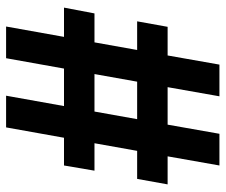

<svg xmlns="http://www.w3.org/2000/svg" viewBox="-75 -665 740 630"><g transform="rotate(90 295.0 -350.0)"><path d="M328 -190H205L171 0H67L101 -190H5L24 -290H119L144 -430H50L68 -530H162L192 -700H296L266 -530H389L419 -700H523L493 -530H585L567 -430H475L450 -290H540L523 -190H432L398 0H294ZM223 -290H346L371 -430H248Z"/></g></svg>

Font: Retni Sans
Style: Bold
Weight: 700
Designer: Vitaly Kuzmin
Foundry: ParaType Ltd.
Version: Version 1.00;March 2, 2019;FontCreator 11.5.0.2425 64-bit; t